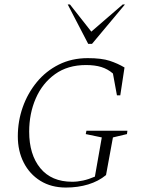

<svg xmlns="http://www.w3.org/2000/svg" viewBox="-20 -832 659 862"><path d="M276 10Q210 10 161.5 -20Q113 -50 86.5 -102Q60 -154 60 -220Q60 -288 82 -350.5Q104 -413 145 -463Q186 -513 244 -542Q302 -571 374 -571Q436 -571 472.5 -559Q509 -547 539 -529L520 -404H505L487 -502Q464 -522 435 -531Q406 -540 366 -540Q284 -540 227 -499Q170 -458 140.5 -390Q111 -322 111 -241Q111 -138 161 -77Q211 -16 304 -16Q328 -16 353 -21.5Q378 -27 406 -39L437 -215L365 -230L368 -245H552L550 -230L487 -215L456 -46Q422 -18 376 -4Q330 10 276 10ZM376 -635 284 -812H294L390 -690L531 -812H541L393 -635Z"/></svg>

Font: Spectral SC ExtraLight
Style: Italic
Weight: 275
Italic angle: -10°
Designer: Jean-Baptiste Levee
Foundry: Production Type
Version: Version 2.001